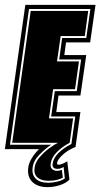

<svg xmlns="http://www.w3.org/2000/svg" viewBox="-46 -611 412 788"><path d="M239 126Q226 140 201 148.5Q176 157 149 157Q108 157 86.5 135.5Q65 114 70 77Q72 59 84 39Q96 19 114 1H-26L58 -591H346L324 -437H225L218 -385H308L284 -219H194L185 -151H284L264 -8Q232 5 211 24.5Q190 44 188 58Q188 65 194 65Q202 65 211 61Q220 57 230 51ZM88 77Q84 106 101 122.5Q118 139 152 139Q171 139 191 134Q211 129 220 121L215 74Q211 77 204.5 79.5Q198 82 190 82Q167 82 170 61Q173 38 194 17Q215 -4 247 -20L263 -133H164L179 -237H269L287 -367H197L209 -455H308L325 -574H73L-5 -17H164Q140 -1 115.5 24Q91 49 88 77ZM212 118Q206 122 190 126.5Q174 131 153 131Q123 131 107.5 117Q92 103 96 77Q99 55 116.5 34.5Q134 14 155.5 -2Q177 -18 192 -25H4L80 -566H316L302 -463H203L188 -359H278L262 -245H172L155 -125H254L240 -25Q209 -9 187 13.5Q165 36 162 61Q160 76 168 83Q176 90 187 90Q195 90 200 88.5Q205 87 208 86Z"/></svg>

Font: Alumni Sans Collegiate One SC
Style: Italic
Weight: 400
Italic angle: -8°
Designer: Robert E. Leuschke
Foundry: Robert E. Leuschke
Version: Version 1.100